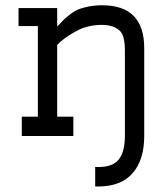

<svg xmlns="http://www.w3.org/2000/svg" viewBox="-20 -505 604 713"><path d="M192.4 -406.2Q208.5 -423.8 217.3 -432.4Q226.1 -440.9 242.2 -453.1Q258.3 -465.3 272.9 -470.9Q287.6 -476.6 310.1 -481Q332.5 -485.4 359.9 -485.4Q515.6 -485.4 515.6 -325.7V0Q515.6 88.9 472.4 138.2Q429.2 187.5 345.7 187.5H333.5V115.2H345.7Q398.9 115.2 421.1 87.2Q443.4 59.1 443.8 0V-317.4Q443.8 -371.1 426.3 -389.2Q403.3 -412.6 357.9 -412.6Q305.2 -412.6 262.7 -389.2Q216.8 -364.3 192.4 -338.4V-71.8H252.4V0H61V-71.8H120.6V-408.2H48.8V-475.1H192.4Z"/></svg>

Font: Eligible
Style: Regular
Weight: 500
Version: Version 1.1